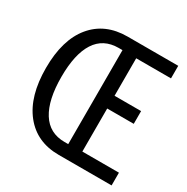

<svg xmlns="http://www.w3.org/2000/svg" viewBox="-152 -794 905 927"><g transform="rotate(30 300.0 -330.5)"><path d="M33 -333Q33 -490 103.5 -575.5Q174 -661 299 -661H581V-591H387V-382H535V-311H387V-71H591V0H296Q173 0 103 -88Q33 -176 33 -333ZM310 -68V-592H289Q204 -592 161.5 -526Q119 -460 119 -333Q119 -205 162 -136.5Q205 -68 289 -68Z"/></g></svg>

Font: Office Code Pro
Style: Regular
Weight: 400
Designer: Nathan Rutzky & Paul D. Hunt
Foundry: Adobe Systems Incorporated
Version: Version 1.004